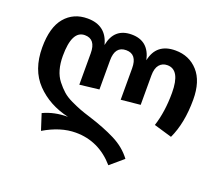

<svg xmlns="http://www.w3.org/2000/svg" viewBox="-125 -723 1280 1121"><g transform="rotate(20 515.0 -162.0)"><path d="M786 -544Q872 -544 926.5 -483.5Q981 -423 981 -309Q981 -163 933 -61L821 -94Q851 -187 851 -304Q851 -447 771 -447Q740 -447 721.5 -425Q703 -403 703 -359V-176L583 -164V-359Q583 -447 515 -447Q446 -447 446 -359V-178L326 -164V-359Q326 -447 258 -447Q178 -447 178 -289Q178 -243 188.5 -205.5Q199 -168 221 -140Q243 -112 265.5 -92Q288 -72 323 -55.5Q358 -39 383 -29.5Q408 -20 447 -8Q543 22 613.5 57.5Q684 93 727 151L646 220Q547 106 403 106Q309 106 208 166L176 67Q243 35 328 35Q205 7 126.5 -74.5Q48 -156 48 -295Q48 -420 100.5 -482Q153 -544 240 -544Q357 -544 385 -432Q406 -544 514 -544Q621 -544 645 -432Q668 -544 786 -544Z"/></g></svg>

Font: FiraGO Medium
Style: Regular
Weight: 500
Designer: bBox Type
Foundry: bBox Type GmbH
Version: Version 1.001;PS 001.001;hotconv 1.0.88;makeotf.lib2.5.64775